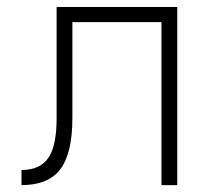

<svg xmlns="http://www.w3.org/2000/svg" viewBox="-20 -538 626 558"><path d="M42.5 0V-43.9Q96.2 -43.9 120.4 -79.1Q144.5 -114.3 144.5 -192.4V-517.6H495.1V0H449.2V-473.6H190.4V-195.8Q190.4 -92.8 155.5 -46.4Q120.6 0 42.5 0Z"/></svg>

Font: Cascadia Code ExtraLight
Style: Regular
Weight: 200
Monospace: yes
Designer: Aaron Bell
Foundry: Saja Typeworks
Version: Version 2407.024; ttfautohint (v1.8.4)